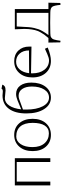

<svg xmlns="http://www.w3.org/2000/svg" viewBox="835 -1517 816 2526"><g transform="rotate(-90 1243.0 -254.0)"><path d="M66.9 -466.8H424.8V0H375V-441.9H117.2V0H66.9Z M752 -19Q819.3 -19 854.5 -73.7Q889.6 -128.4 889.6 -232.9Q889.6 -337.9 843.8 -393.1Q797.9 -448.2 710 -448.2Q648.9 -448.2 609.9 -390.4Q570.8 -332.5 570.8 -233.9Q570.8 -133.8 620.8 -76.4Q670.9 -19 752 -19ZM731 7.8Q634.8 7.8 576.4 -58.1Q518.1 -124 518.1 -232.9Q518.1 -341.8 576.7 -408.4Q635.3 -475.1 731 -475.1Q826.7 -475.1 884.8 -408.4Q942.9 -341.8 942.9 -232.9Q942.9 -124 884.8 -58.1Q826.7 7.8 731 7.8Z M1067.4 -382.8 1184.6 -431.2Q1231.4 -450.2 1269.5 -450.2Q1339.8 -450.2 1379.6 -395.8Q1419.4 -341.3 1419.4 -250Q1419.4 -133.8 1365.2 -63Q1311 7.8 1221.7 7.8Q1127.9 7.8 1070.8 -81.1Q1013.7 -169.9 1013.7 -315.9Q1013.7 -463.9 1075.9 -546.4Q1138.2 -628.9 1250.5 -628.9Q1254.9 -628.9 1274.4 -627Q1293.9 -625 1301.8 -625Q1334.5 -625 1338.4 -642.1L1392.6 -631.8Q1385.3 -609.9 1368.4 -599.4Q1351.6 -588.9 1315.4 -588.9Q1299.8 -588.9 1265.6 -593.5Q1231.4 -598.1 1213.4 -598.1Q1155.8 -598.1 1116.9 -540Q1078.1 -481.9 1067.4 -382.8ZM1065.4 -359.9Q1064.5 -344.7 1064.5 -316.9Q1064.5 -181.6 1107.7 -99.4Q1150.9 -17.1 1221.7 -17.1Q1287.6 -17.1 1327.6 -79.1Q1367.7 -141.1 1367.7 -242.2Q1367.7 -322.8 1335.2 -369.9Q1302.7 -417 1247.6 -417Q1221.7 -417 1200.7 -409.2Z M1542 -253.9Q1542 -251.5 1541.5 -246.1Q1541 -240.7 1541 -237.8Q1541 -138.7 1588.4 -77.9Q1635.7 -17.1 1712.9 -17.1Q1743.2 -17.1 1794.9 -40L1864.3 -70.8L1880.9 -34.2Q1778.3 7.8 1705.1 7.8Q1607.4 7.8 1547.4 -58.8Q1487.3 -125.5 1487.3 -234.9Q1487.3 -342.8 1546.1 -408.9Q1605 -475.1 1701.2 -475.1Q1787.6 -475.1 1840.3 -420.9Q1893.1 -366.7 1893.1 -277.8V-248ZM1543 -278.8 1842.3 -280.8Q1842.3 -356.4 1801.3 -403.3Q1760.3 -450.2 1694.3 -450.2Q1633.3 -450.2 1592.8 -403.8Q1552.2 -357.4 1543 -278.8Z M2123.5 -288.1Q2125.5 -320.3 2125.5 -341.8Q2125.5 -386.2 2120.6 -466.8H2386.7V-24.9H2470.7L2466.8 131.8L2441.9 133.8Q2434.6 50.8 2416.7 25.6Q2398.9 0.5 2341.8 0L2208.5 -2L2069.8 0Q2049.8 0.5 2036.6 2.4Q2023.4 4.4 2012.9 11.7Q2002.4 19 1996.6 26.9Q1990.7 34.7 1985.4 52.2Q1980 69.8 1977.1 86.4Q1974.1 103 1969.7 133.8L1948.7 131.8L1945.8 -24.9H2005.9Q2036.1 -60.5 2051.3 -81.3Q2066.4 -102.1 2083.7 -134Q2101.1 -166 2110.1 -202.4Q2119.1 -238.8 2123.5 -288.1ZM2044.9 -24.9H2336.9V-441.9H2157.7Q2154.3 -346.2 2148.9 -284.2Q2145.5 -245.6 2137.5 -211.9Q2129.4 -178.2 2121.6 -155.8Q2113.8 -133.3 2098.4 -106.4Q2083 -79.6 2074 -65.9Q2064.9 -52.2 2044.9 -24.9Z"/></g></svg>

Font: Resagokr
Style: Light
Weight: 300
Designer: gluk
Foundry: gluk
Version: Version 0.95